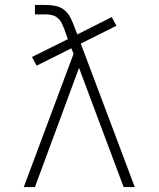

<svg xmlns="http://www.w3.org/2000/svg" viewBox="-20 -755 640 775"><path d="M121 0H76L277 -538L268 -560L128 -490L109 -525L254 -597L241 -633V-634Q236 -646 230.5 -658.5Q225 -671 215 -680.5Q205 -690 191.5 -693.5Q178 -697 165 -697H121V-735H165Q185 -735 205 -731Q225 -727 240.5 -714Q256 -701 265 -682.5Q274 -664 281 -645L292 -616L431 -686L450 -651L306 -579L524 0H479L299 -481Z"/></svg>

Font: Iosevka Aile Extralight
Style: Regular
Weight: 200
Designer: Belleve Invis
Foundry: Belleve Invis
Version: Version 31.1.0; ttfautohint (v1.8.4)